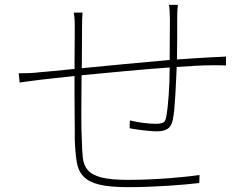

<svg xmlns="http://www.w3.org/2000/svg" viewBox="-20 -775 1040 791"><path d="M713 -755H676Q678 -744 679 -727.5Q680 -711 680 -697Q680 -663 679.5 -616.5Q679 -570 679 -528Q589 -520 493.5 -511Q398 -502 317 -494L318 -665Q318 -679 318.5 -696Q319 -713 320 -723H284Q287 -703 287.5 -691Q288 -679 288 -665L287 -491Q239 -486 201.5 -482.5Q164 -479 140 -477Q124 -475 103.5 -474Q83 -473 57 -473L61 -435Q82 -438 101 -440.5Q120 -443 143 -446Q169 -449 205.5 -453Q242 -457 287 -462V-383Q287 -343 287.5 -307.5Q288 -272 288 -244V-200Q290 -146 296 -108.5Q302 -71 324 -48Q346 -25 389 -14.5Q432 -4 508 -4Q548 -4 589.5 -5.5Q631 -7 669.5 -9.5Q708 -12 742 -15Q776 -18 801 -21L802 -54Q781 -51 749.5 -47.5Q718 -44 679 -41Q640 -38 596.5 -36Q553 -34 509 -34Q436 -34 397.5 -44Q359 -54 341.5 -74.5Q324 -95 321 -127Q318 -159 317 -202Q316 -216 315.5 -242.5Q315 -269 315 -304Q315 -339 315.5 -380.5Q316 -422 316 -465Q401 -473 496 -482Q591 -491 679 -497Q679 -470 678 -440.5Q677 -411 675 -383.5Q673 -356 670.5 -332.5Q668 -309 665 -295Q662 -275 652.5 -270Q643 -265 621 -265Q601 -265 572 -268.5Q543 -272 515 -279L514 -247Q521 -245 534.5 -243Q548 -241 563.5 -239Q579 -237 596 -235.5Q613 -234 627 -234Q656 -234 671.5 -245Q687 -256 692 -282Q696 -302 698.5 -329Q701 -356 702.5 -386Q704 -416 705.5 -445.5Q707 -475 708 -499Q750 -502 786.5 -504Q823 -506 851 -506H885Q901 -506 911 -505V-542Q898 -541 884 -540.5Q870 -540 851 -539Q819 -537 783 -535Q747 -533 709 -530Q710 -568 710 -615V-697Q710 -710 710.5 -726Q711 -742 713 -755Z"/></svg>

Font: Spoqa Han Sans Neo Thin
Style: Regular
Weight: 100
Designer: [Spoqa Han Sans Neo] Dong-huui Kim  Younghwa Kang  Yujin Lee  [Noto Sans] Ryoko NISHIZUKA  (kana & ideographs); Paul D. 
Foundry: Spoqa (http://www.spoqa-han-sans.com)
Version: Version 1.100;hotconv 1.0.109;makeotfexe 2.5.65596